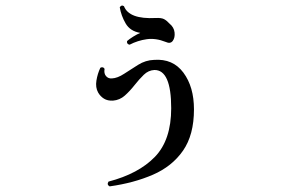

<svg xmlns="http://www.w3.org/2000/svg" viewBox="-20 -615 1040 683"><path d="M370 48Q359 42 366 31Q473 3 531 -57Q589 -117 589 -230Q589 -367 529 -366Q508 -365 491.5 -349Q475 -333 458.5 -312Q442 -291 424 -275Q406 -259 382 -257Q363 -256 350 -264Q337 -272 329 -286Q319 -304 323 -328.5Q327 -353 337 -374Q347 -379 352 -370Q349 -354 357 -344.5Q365 -335 378 -336Q398 -337 421.5 -352.5Q445 -368 471.5 -384.5Q498 -401 528 -402Q595 -407 632.5 -356.5Q670 -306 670 -226Q670 -135 631 -79Q592 -23 524 6.5Q456 36 370 48ZM441 -456Q430 -458 432 -469Q440 -476 453.5 -484.5Q467 -493 479 -498Q443 -504 427 -531.5Q411 -559 406 -589Q412 -599 421 -593Q439 -546 534 -551Q554 -552 563.5 -547Q573 -542 583 -531Q599 -518 601 -499.5Q603 -481 594.5 -469.5Q586 -458 569 -466Q534 -480 502 -475.5Q470 -471 441 -456Z"/></svg>

Font: Zen Old Mincho
Style: Bold
Weight: 700
Designer: Yoshimichi Ohira
Foundry: Positype
Version: Version 1.500